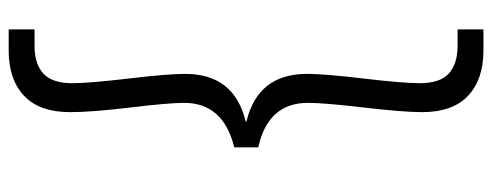

<svg xmlns="http://www.w3.org/2000/svg" viewBox="-374 -600 1160 453"><g transform="rotate(90 206.5 -373.0)"><path d="M222.2 -227.1Q222.2 -190.4 233.2 -99.4Q244.1 -8.3 244.1 42Q244.1 114.3 205.6 150.6Q167 187 99.1 187H48.8V126H86.9Q130.9 126 153.3 105Q175.8 84 175.8 37.1Q175.8 -2.9 164.8 -95.7Q153.8 -188.5 153.8 -229Q153.8 -345.2 266.1 -372.1V-374Q153.8 -400.9 153.8 -517.1Q153.8 -557.6 164.8 -650.4Q175.8 -743.2 175.8 -783.2Q175.8 -830.1 153.3 -851.1Q130.9 -872.1 86.9 -872.1H48.8V-933.1H99.1Q167 -933.1 205.6 -896.7Q244.1 -860.4 244.1 -788.1Q244.1 -744.6 233.2 -651.1Q222.2 -557.6 222.2 -519Q222.2 -424.8 327.1 -401.9V-345.2Q222.2 -319.3 222.2 -227.1Z"/></g></svg>

Font: PoppinsZ Light
Style: Regular
Weight: 300
Designer: Ninad Kale (Devanagari), Jonny Pinhorn (Latin)
Foundry: Indian Type Foundry
Version: Version 3.002;FEAKit 1.0